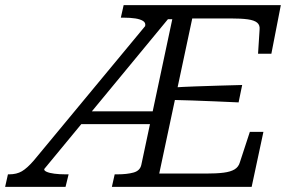

<svg xmlns="http://www.w3.org/2000/svg" viewBox="-73 -730 1128 750"><path d="M-42 -49H-37Q-8 -49 12.5 -61Q33 -73 59 -103L494 -628Q497 -641 486 -648Q475 -655 455.5 -658Q436 -661 410 -661H399L410 -710H1024L987 -520H935L941 -614Q943 -632 931.5 -641.5Q920 -651 894.5 -654.5Q869 -658 826 -658H678L549 -52H730Q773 -52 800.5 -55.5Q828 -59 843.5 -68.5Q859 -78 864 -96L903 -215H956L910 0H364L375 -49H386Q423 -49 448.5 -56Q474 -63 479 -86L600 -655H583L100 -70Q98 -64 109 -59Q120 -54 139.5 -51.5Q159 -49 182 -49H195L183 0H-53ZM249 -295H543V-245H215ZM599 -388Q645 -391 690.5 -392.5Q736 -394 782 -395.5Q828 -397 873 -398L859 -330Q814 -332 768.5 -334Q723 -336 678 -337.5Q633 -339 588 -340Z"/></svg>

Font: Roboto Serif Light
Style: Italic
Weight: 300
Italic angle: -10°
Version: Version 1.007